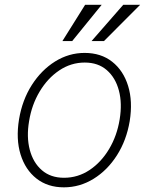

<svg xmlns="http://www.w3.org/2000/svg" viewBox="-20 -776 625 807"><path d="M248.6 11.4Q180.4 11.4 133.3 -25.6Q86.3 -62.5 66.4 -127Q46.5 -191.4 60 -274.5Q73.5 -355.5 113.6 -418.5Q153.8 -481.5 211.6 -517.6Q269.5 -553.6 335.6 -553.6Q404.5 -553.6 451.5 -516.5Q498.6 -479.4 518.5 -414.8Q538.4 -350.1 525.2 -267Q511.7 -186.4 471.6 -123.4Q431.5 -60.4 373.4 -24.5Q315.3 11.4 248.6 11.4ZM248.9 -28.8Q307.5 -28.8 356.5 -61.4Q405.5 -94.1 438.7 -149.9Q471.9 -205.6 483 -274.5Q494 -341.3 479.8 -395.2Q465.6 -449.2 429 -481.2Q392.4 -513.1 336.3 -513.1Q278.4 -513.1 229.2 -480.1Q180 -447.1 146.7 -391.3Q113.3 -335.6 102.3 -267Q90.9 -200.6 105.1 -146.5Q119.3 -92.3 156.1 -60.5Q192.8 -28.8 248.9 -28.8ZM364.7 -603.3 497.9 -755.7H568.9L416.9 -603.3ZM242.2 -603.3 337.7 -755.7H407.3L283.4 -603.3Z"/></svg>

Font: Inter UI Extra Light
Style: Italic
Weight: 200
Italic angle: -9.39999°
Designer: Rasmus Andersson
Foundry: rsms
Version: 3.2;8d6f07862